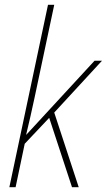

<svg xmlns="http://www.w3.org/2000/svg" viewBox="-20 -780 445 800"><path d="M19 0H45L83 -181L185 -289L280 0H308L206 -311L405 -527H374L90 -219H89Q107 -293 124 -373L206 -760H180Z"/></svg>

Font: Noto Sans UI SemiCondensed Thin
Style: Italic
Weight: 250
Width: 4
Italic angle: -12°
Designer: Monotype Design Team
Foundry: Monotype Imaging Inc.
Version: Version 1.901